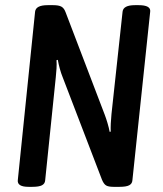

<svg xmlns="http://www.w3.org/2000/svg" viewBox="-20 -722 630 744"><path d="M91 2Q46 2 49 -24L116 -677Q119 -702 165 -702H186Q207 -702 217.5 -696.5Q228 -691 234 -675L386 -277Q391 -264 396.5 -245.5Q402 -227 405 -211L409 -212Q408 -240 412 -280L455 -677Q458 -702 503 -702H517Q565 -702 562 -677L493 -23Q492 -10 480.5 -4Q469 2 443 2H420Q400 2 391 -3.5Q382 -9 375 -26L222 -425Q217 -437 212 -455Q207 -473 204 -490L199 -489Q200 -474 199 -456Q198 -438 196 -421L155 -23Q154 -10 142.5 -4Q131 2 105 2Z"/></svg>

Font: Asap Condensed Condensed Medium
Style: Italic
Weight: 500
Width: 3
Italic angle: -6°
Designer: Pablo Cosgaya
Foundry: Omnibus-Type
Version: Version 3.001; ttfautohint (v1.8.4.7-5d5b)